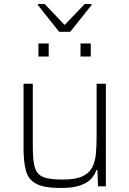

<svg xmlns="http://www.w3.org/2000/svg" viewBox="-20 -926 643 954"><path d="M281 8Q201 8 161.5 -12Q122 -32 109.5 -75.5Q97 -119 97 -190V-510H143V-201Q143 -146 148.5 -113Q154 -80 170 -63Q186 -46 216 -40Q246 -34 294 -34Q356 -34 390 -50Q424 -66 438.5 -95Q453 -124 456.5 -162.5Q460 -201 460 -246V-510H506V0H467L464 -81H459Q451 -57 432.5 -37Q414 -17 378 -4.5Q342 8 281 8ZM171 -645V-710H222V-645ZM380 -645V-710H431V-645ZM274 -768 168 -901V-906H202L301 -802L401 -906H435V-901L329 -768Z"/></svg>

Font: Saira ExtraLight
Style: Regular
Weight: 200
Designer: Hector Gatti with collaboration of the Omnibus-Type team
Foundry: Omnibus-Type
Version: Version 1.100; ttfautohint (v1.8.3)